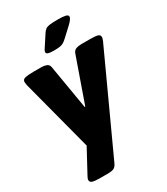

<svg xmlns="http://www.w3.org/2000/svg" viewBox="-223 -816 975 1119"><g transform="rotate(-30 264.5 -256.0)"><path d="M112 206Q73 206 58 201Q43 196 43 182Q43 176 46 169Q49 162 52 157L166 -54L147 46L10 -476Q9 -483 8 -489Q7 -495 7 -499Q7 -516 26 -520.5Q45 -525 82 -525H137Q154 -525 169.5 -519Q185 -513 188 -494L238 -198H242L346 -494Q353 -514 368.5 -519.5Q384 -525 405 -525H460Q499 -525 514 -520.5Q529 -516 529 -501Q529 -496 527 -490Q525 -484 522 -476L223 175Q214 194 200 200Q186 206 165 206ZM248 -572Q221 -572 209.5 -576Q198 -580 198 -589Q198 -593 200.5 -599Q203 -605 210 -615L257 -687Q265 -699 274.5 -706Q284 -713 303 -715.5Q322 -718 360 -718Q390 -718 407.5 -714Q425 -710 425 -699Q425 -691 417 -680Q409 -669 394 -655L337 -602Q324 -590 313.5 -583.5Q303 -577 288.5 -574.5Q274 -572 248 -572Z"/></g></svg>

Font: Asap Black
Style: Italic
Weight: 900
Italic angle: -6°
Designer: Pablo Cosgaya
Foundry: Omnibus-Type
Version: Version 3.001